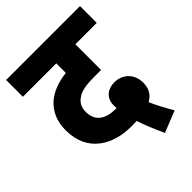

<svg xmlns="http://www.w3.org/2000/svg" viewBox="-201 -719 882 882"><g transform="rotate(-45 240.0 -278.0)"><path d="M344 66 449 24C427 -13 406 -52 391 -87C417 -102 437 -124 437 -168C437 -220 402 -263 343 -263C303 -263 267 -240 267 -190C267 -185 267 -178 268 -172C266 -172 264 -172 262 -172C189 -172 155 -205 155 -260C155 -288 166 -308 184 -321C208 -340 239 -346 299 -346H341V-513H480V-622H0V-513H217V-451C163 -445 118 -428 85 -399C52 -368 30 -327 30 -265C30 -120 141 -64 256 -64C268 -64 280 -64 291 -65C303 -27 323 20 344 66Z"/></g></svg>

Font: Noto Sans Devanagari UI Condensed
Style: Bold
Weight: 700
Width: 3
Designer: Jelle Bosma - Monotype Design Team
Foundry: Monotype Imaging Inc.
Version: Version 2.004